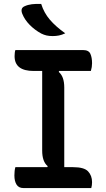

<svg xmlns="http://www.w3.org/2000/svg" viewBox="-20 -954 540 974"><path d="M443 0H99Q75 0 64 -17.5Q53 -35 53 -64Q53 -89 58 -106H220L222 -111Q194 -134 194 -190V-594H151Q54 -594 54 -669Q54 -677 55 -686Q56 -695 58 -700H402Q430 -700 438.5 -681Q447 -662 447 -633Q447 -614 441 -594H280L278 -589Q306 -566 306 -510V-106H351Q407 -106 427 -84.5Q447 -63 447 -30Q447 -22 446 -14.5Q445 -7 443 0ZM189 -934Q203 -889 233 -854Q263 -819 311 -785Q294 -777 279 -774Q264 -771 247 -771Q230 -771 216.5 -774Q203 -777 189 -784Q156 -802 130.5 -828Q105 -854 93 -884Q82 -912 104 -922Q121 -930 141.5 -932.5Q162 -935 189 -934Z"/></svg>

Font: Recursive Sn Csl St Med
Style: Regular
Weight: 500
Version: Version 1.079;hotconv 1.0.112;makeotfexe 2.5.65598; ttfautoh